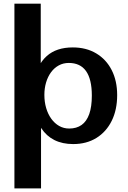

<svg xmlns="http://www.w3.org/2000/svg" viewBox="-20 -781 710 1064"><path d="M59.9 263V-760.7H205.8V-296L165.4 -327Q185.7 -422.8 239.2 -470.5Q292.7 -518.2 383.3 -518.2Q457.9 -518.2 513.2 -485.1Q568.5 -452.1 598.9 -392.7Q629.3 -333.3 629.3 -253.7Q629.3 -172.6 599.1 -111.4Q568.8 -50.3 514.1 -16.4Q459.3 17.4 385.6 17.4Q326.2 17.4 281.8 -4.7Q237.4 -26.8 208.8 -70.5Q180.2 -114.1 168.1 -178.4L207.4 -209.9V263ZM363.5 -68.7Q404.2 -68.7 432.1 -88.4Q460 -108.2 474.5 -148.8Q488.9 -189.4 488.9 -251.1Q488.9 -297.1 480.7 -331.2Q472.5 -365.3 456.3 -387.8Q440.1 -410.3 416.3 -421.2Q392.5 -432.2 361.4 -432.2Q330.7 -432.2 305.8 -418.6Q280.9 -405.1 263 -380.8Q245.2 -356.6 235.5 -324.4Q225.9 -292.2 225.9 -255.3Q225.9 -216.1 235.9 -182.1Q245.9 -148.2 264.3 -122.8Q282.7 -97.3 307.8 -83Q332.9 -68.7 363.5 -68.7Z"/></svg>

Font: Russolo 10pt ExtraLight
Style: Regular
Weight: 200
Designer: Micah Stupak-Hahn
Version: Version 1.000